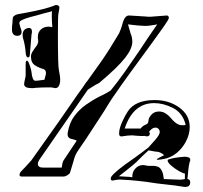

<svg xmlns="http://www.w3.org/2000/svg" viewBox="-20 -741 799 756"><path d="M104 -394Q75 -394 75 -410Q75 -413 76 -418Q77 -423 78 -428Q81 -439 81 -445V-489Q81 -502 86 -502Q90 -502 94 -492Q98 -482 101 -471Q104 -460 104 -457Q107 -425 118 -423Q120 -422 155 -427L158 -439Q161 -448 161 -453Q161 -466 151 -469Q133 -474 117.5 -484Q102 -494 102 -518Q102 -528 107.5 -537Q113 -546 125 -562Q127 -564 130 -574Q131 -578 130 -585Q129 -589 129 -596Q129 -614 141 -625Q153 -636 171 -636Q175 -636 178.5 -635.5Q182 -635 186 -634Q185 -646 184.5 -656.5Q184 -667 184 -675Q184 -682 184 -687.5Q184 -693 185 -697L175 -694Q166 -692 153 -688.5Q140 -685 123 -680Q69 -667 59 -657Q56 -654 56 -650Q56 -648 57.5 -643.5Q59 -639 60 -634Q65 -622 65 -616Q65 -600 48 -600Q27 -600 27 -626Q27 -631 27.5 -637.5Q28 -644 29 -651Q29 -656 29.5 -661Q30 -666 30 -667Q30 -680 50 -685L83 -691Q121 -698 148.5 -705Q176 -712 194 -719Q196 -721 199 -721Q202 -721 203 -721Q207 -721 210.5 -718.5Q214 -716 214 -712Q214 -708 212.5 -700.5Q211 -693 210 -687Q209 -683 208.5 -663Q208 -643 208 -608Q208 -541 209 -506.5Q210 -472 212 -464Q214 -454 215.5 -444.5Q217 -435 217 -427Q217 -413 212 -403Q207 -394 198 -394Q195 -394 187 -396Q183 -397 180 -397Q159 -397 144 -396.5Q129 -396 118 -395Q114 -394 111 -394Q108 -394 104 -394ZM65 -46Q57 -46 57 -52Q57 -59 62 -65Q78 -81 103 -109Q170 -203 216 -268.5Q262 -334 287 -371Q300 -389 308 -400Q316 -411 318 -415Q321 -418 324.5 -423Q328 -428 333 -435Q350 -458 380 -501Q410 -544 449 -610Q451 -615 455.5 -626Q460 -637 464 -654Q473 -681 489 -680L553 -676Q561 -675 565 -675Q569 -675 571 -675Q575 -675 591 -676.5Q607 -678 637 -680Q642 -680 645 -673Q645 -668 641 -661Q628 -640 608.5 -613.5Q589 -587 564 -552Q535 -512 498.5 -462.5Q462 -413 421 -353Q416 -346 408.5 -333.5Q401 -321 391 -305Q378 -285 360.5 -258Q343 -231 320 -196L288 -149Q275 -131 269 -105L256 -62Q255 -57 246 -51.5Q237 -46 232 -46ZM150 -81H223Q224 -89 225.5 -96Q227 -103 230 -109Q233 -113 246 -133Q259 -153 282 -187Q281 -188 277.5 -189.5Q274 -191 266 -193Q242 -196 247 -220Q253 -257 272.5 -283.5Q292 -310 319 -329Q346 -348 372 -361Q395 -372 405 -378Q415 -384 416 -385Q443 -418 471 -457.5Q499 -497 528 -540Q545 -566 562.5 -592Q580 -618 599 -645Q596 -645 588 -643Q585 -642 581.5 -642Q578 -642 576 -641Q569 -640 563.5 -639.5Q558 -639 551 -639Q532 -639 484 -645Q486 -640 488 -631Q490 -622 494 -610Q498 -601 499.5 -592Q501 -583 501 -577Q501 -550 474 -515Q444 -476 370 -414Q358 -409 326 -388L135 -112Q129 -103 129 -96Q129 -81 150 -81ZM90 -515Q86 -515 83.5 -521Q81 -527 81 -535Q80 -548 77.5 -562.5Q75 -577 70 -593Q69 -597 69 -602Q69 -628 93 -631Q104 -631 105 -622Q105 -621 105.5 -619Q106 -617 106 -615Q106 -612 104 -604Q103 -596 101 -568L98 -532Q98 -525 96.5 -520Q95 -515 90 -515ZM709 -5Q703 -5 700 -6Q671 -11 635 -14.5Q599 -18 556 -25Q547 -26 521 -29Q495 -32 453 -34Q444 -34 434 -32Q424 -30 423 -30Q416 -30 416 -39Q416 -51 471 -92Q491 -106 514 -122.5Q537 -139 564 -160Q582 -180 591 -190Q609 -211 609 -221Q609 -230 602.5 -235Q596 -240 588 -238Q577 -236 567 -222Q568 -220 569 -218.5Q570 -217 570 -215Q570 -204 557 -204L549 -206Q545 -205 535 -205.5Q525 -206 511 -207Q507 -208 498 -208Q491 -208 481.5 -207Q472 -206 460 -204H457Q449 -204 449 -215Q449 -235 461 -261Q473 -287 483 -302Q512 -347 589 -347Q644 -347 684 -319Q727 -289 727 -241Q727 -213 713 -185.5Q699 -158 676 -139Q653 -120 625 -115Q609 -112 602 -112Q597 -112 597 -113Q597 -116 626 -130Q619 -138 603 -143Q594 -143 565 -149Q557 -142 547 -132.5Q537 -123 526 -112Q517 -100 448 -47Q456 -46 473.5 -45.5Q491 -45 501 -43Q500 -63 512.5 -77Q525 -91 543 -91Q545 -91 549 -90.5Q553 -90 557 -89Q560 -88 562.5 -88Q565 -88 566 -88H581Q595 -88 605 -83Q622 -72 625 -36Q657 -35 675 -34Q693 -33 697 -34L708 -36V-58Q701 -58 684.5 -67.5Q668 -77 654 -89Q640 -101 640 -110Q640 -113 654.5 -116.5Q669 -120 686 -122Q703 -124 708 -124Q729 -123 729 -113Q729 -112 729 -109.5Q729 -107 727 -104Q723 -88 721.5 -71.5Q720 -55 718 -36Q729 -35 729 -23Q729 -5 709 -5ZM471 -235H534Q537 -240 542.5 -244Q548 -248 555 -251Q564 -254 564.5 -265Q565 -276 574 -287Q586 -302 606 -302Q620 -302 632 -294.5Q644 -287 652 -277Q670 -255 685 -250Q689 -248 698 -248Q701 -248 704 -248Q707 -248 711 -249Q700 -296 661 -316Q623 -335 587 -335Q504 -335 471 -235Z"/></svg>

Font: Moo Lah Lah
Style: Regular
Weight: 400
Designer: Robert E. Leuschke
Foundry: Robert E. Leuschke
Version: Version 1.010; ttfautohint (v1.8.3)